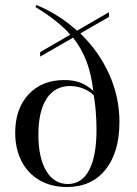

<svg xmlns="http://www.w3.org/2000/svg" viewBox="-20 -734 551 770"><path d="M459 -245Q459 -123 403 -53.5Q347 16 248 16Q186 16 139 -11Q92 -38 66.5 -87.5Q41 -137 41 -202Q41 -298 94.5 -355.5Q148 -413 238 -413Q274 -413 301 -403Q328 -393 354 -370Q346 -438 326.5 -489Q307 -540 273 -583L141 -507V-525L262 -595Q214 -650 122 -706L126 -714Q214 -678 289 -611L417 -685V-666L302 -600Q376 -529 417.5 -437Q459 -345 459 -245ZM367 -213Q367 -288 356 -352Q339 -369 313.5 -379Q288 -389 261 -389Q200 -389 167 -338.5Q134 -288 134 -194Q134 -101 165.5 -48.5Q197 4 252 4Q308 4 337.5 -52Q367 -108 367 -213Z"/></svg>

Font: Libre Caslon Display
Style: Regular
Weight: 400
Designer: Pablo Impallari, Rodrigo Fuenzalida
Foundry: Pablo Impallari, Rodrigo Fuenzalida
Version: Version 1.100; ttfautohint (v1.6) -l 8 -r 50 -G 200 -x 14 -D